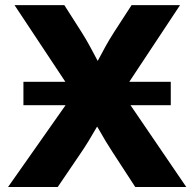

<svg xmlns="http://www.w3.org/2000/svg" viewBox="-20 -748 777 768"><path d="M73.7 -327.1V-420.9H663.1V-327.1ZM12.2 0 318.4 -435.5V-304.7L38.1 -727.5H237.3L307.1 -618.2Q325.2 -589.4 339.6 -562.7Q354 -536.1 367.4 -510.7Q380.9 -485.4 395 -460.4H345.7Q360.8 -485.4 374.3 -510.7Q387.7 -536.1 402.3 -562.7Q417 -589.4 435.5 -618.2L506.3 -727.5H700.2L426.8 -314.5V-437.5L725.1 0H521L430.2 -139.6Q414.1 -164.1 402.1 -184.3Q390.1 -204.6 379.4 -223.4Q368.7 -242.2 356 -262.7H380.9Q368.7 -242.7 357.7 -223.6Q346.7 -204.6 334.5 -184.3Q322.3 -164.1 305.7 -139.6L210.9 0Z"/></svg>

Font: Inter 24pt ExtraBold
Style: Regular
Weight: 800
Designer: Rasmus Andersson
Foundry: rsms
Version: Version 4.001;git-66647c0bb